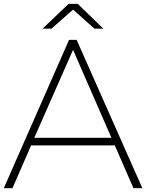

<svg xmlns="http://www.w3.org/2000/svg" viewBox="-31 -987 767 1007"><path d="M192.2 -836.7 328.9 -966.7H376.7L511.1 -836.7H464.4L352.2 -936.7L238.9 -836.7ZM132.2 -224.4 34.4 0H-11.1L331.1 -777.8H371.1L715.6 0H668.9L571.1 -224.4ZM352.2 -725.6 148.9 -264.4H553.3Z"/></svg>

Font: Paperlogy 2 ExtraLight
Style: Regular
Weight: 250
Designer: redesigned by Lee Juim, glyphs from Gmarket Sans & Montserrat
Foundry: PT&
Version: Version 1.001